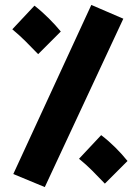

<svg xmlns="http://www.w3.org/2000/svg" viewBox="-20 -724 558 780"><path d="M162 36 481 -648 351 -704 34 -17ZM135 -504 227 -596C199 -630 161 -669 120 -701L30 -605C72 -570 94 -546 135 -504ZM406 22 498 -70C470 -105 432 -144 391 -175L301 -79C343 -45 365 -20 406 22Z"/></svg>

Font: Noto Sans Arabic ExtCond Blk
Style: Regular
Weight: 900
Width: 2
Designer: Monotype Design Team, Nadine Chahine, Nizar Qandah and Khaled Hosny
Foundry: Monotype Imaging Inc.
Version: Version 2.012